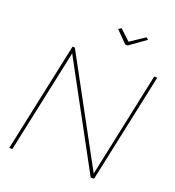

<svg xmlns="http://www.w3.org/2000/svg" viewBox="-160 -1043 1063 1168"><g transform="rotate(20 371.5 -459.0)"><path d="M184 -710H199L569 -29L713 -709H733L582 0H560L196 -671L53 0H33ZM408 -906 426 -918 494 -855 588 -918 601 -906 497 -832H481Z"/></g></svg>

Font: Raleway Thin
Style: Italic
Weight: 100
Italic angle: -12°
Designer: Matt McInerney, Pablo Impallari, Rodrigo Fuenzalida
Foundry: Matt McInerney, Pablo Impallari, Rodrigo Fuenzalida
Version: Version 4.026